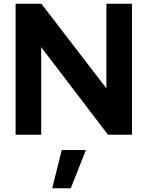

<svg xmlns="http://www.w3.org/2000/svg" viewBox="-20 -720 789 1026"><path d="M63.4 0V-700H201.2L548.5 -247.9V-700H685.2V0H557.1L200.1 -467.8V0ZM259 286.2 310 81.4H439.1L358.3 286.2Z"/></svg>

Font: Red Hat Display VF
Style: Regular
Weight: 300
Designer: Pentagram, MCKL
Foundry: Pentagram, MCKL
Version: Version 1.023